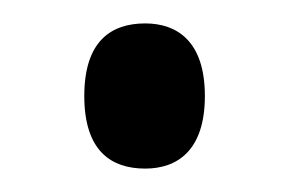

<svg xmlns="http://www.w3.org/2000/svg" viewBox="-20 -137 247 164"><path d="M104 7C131 7 155 -8 155 -55C155 -102 131 -117 104 -117C75 -117 52 -102 52 -55C52 -8 75 7 104 7Z"/></svg>

Font: Noto Serif Lao ExtCond
Style: Regular
Weight: 400
Width: 2
Designer: Monotype Design Team
Foundry: Monotype Imaging Inc.
Version: Version 2.004